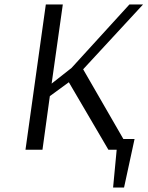

<svg xmlns="http://www.w3.org/2000/svg" viewBox="-20 -670 660 859"><path d="M352 -360 532 -48H582L535 169H486L502 0H465L288 -302L203 -240L170 0H94L185 -650H261L211 -296L300 -366L559 -650H620Z"/></svg>

Font: Arsenal
Style: Italic
Weight: 400
Italic angle: -9.10001°
Designer: Andrij Shevchenko
Foundry: Stairsfor
Version: Version 2.001;PS 002.001;hotconv 1.0.88;makeotf.lib2.5.64775